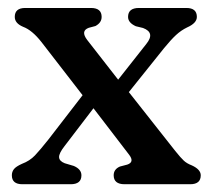

<svg xmlns="http://www.w3.org/2000/svg" viewBox="-20 -474 546 494"><path d="M204.5 -371 284 -269 356.5 -361Q380 -390 348 -402L329.5 -406.5Q309.5 -415.5 309.5 -430.5Q309.5 -453.5 337.5 -453.5H459.5Q486.5 -453.5 486.5 -430.5Q486.5 -414.5 461.5 -403.5Q446 -396 433 -384Q420 -372 402 -350L311.5 -237L431 -85.5Q445 -68 452.8 -60.8Q460.5 -53.5 473.5 -48.5Q496.5 -38 496.5 -23Q496.5 0 469.5 0H300.5Q272.5 0 272.5 -23Q272.5 -38.5 288.5 -45.5L307.5 -50.5Q326.5 -57 312.5 -75.5L220.5 -195.5L146 -98Q131.5 -79.5 132 -69.5Q132.5 -59.5 146.5 -54L170 -47Q189.5 -38.5 189.5 -23Q189.5 0 162 0H37.5Q10.5 0 10.5 -23Q10.5 -32 15.8 -38.8Q21 -45.5 36.5 -52.5Q56.5 -60 70 -74.2Q83.5 -88.5 104.5 -115L192.5 -229L86.5 -366Q62.5 -396.5 39.5 -405Q18 -414 18 -430.5Q18 -453.5 45 -453.5H214Q241.5 -453.5 241.5 -430.5Q241.5 -415.5 225.5 -407L208.5 -402.5Q186.5 -394.5 204.5 -371Z"/></svg>

Font: Fraunces 72pt S100
Style: Regular
Weight: 400
Version: Version 1.000; ttfautohint (v1.8.3)